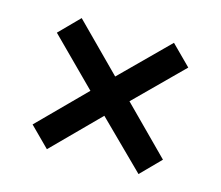

<svg xmlns="http://www.w3.org/2000/svg" viewBox="-72 -667 721 627"><g transform="rotate(15 288.5 -353.0)"><path d="M444 -575 287 -419 132 -575 66 -508 221 -353 67 -198 133 -132 286 -286 443 -131 508 -197 353 -353 510 -509Z"/></g></svg>

Font: Noto Sans Georgian SemiBold
Style: Regular
Weight: 600
Designer: Monotype Design Team, Akaki Razmadze
Foundry: Google LLC
Version: Version 2.005